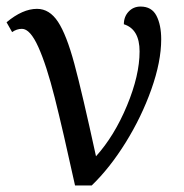

<svg xmlns="http://www.w3.org/2000/svg" viewBox="-22 -566 561 586"><path d="M45 -478Q29 -478 15 -468L-2 -498Q47 -539 91 -539Q129 -539 155 -499.5Q181 -460 205 -371Q229 -282 271 -89Q327 -151 365.5 -243.5Q404 -336 404 -409Q404 -477 356 -492Q356 -515 370.5 -530.5Q385 -546 407 -546Q441 -546 455.5 -518Q470 -490 470 -446Q470 -378 440 -293.5Q410 -209 361.5 -131Q313 -53 258 0H207Q170 -169 145 -268Q120 -367 95 -422.5Q70 -478 45 -478Z"/></svg>

Font: Noto Serif Narrow
Style: Regular
Weight: 400
Width: 4
Designer: Monotype Design Team
Foundry: Monotype Imaging Inc.
Version: Version 1.001